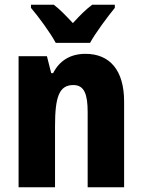

<svg xmlns="http://www.w3.org/2000/svg" viewBox="-20 -786 597 806"><path d="M214 -606H358C381 -648 431 -715 462 -753V-766H367C340 -746 316 -722 286 -689C256 -721 231 -747 206 -766H110V-753C141 -717 193 -646 214 -606ZM339 -560C276 -560 230 -532 203 -479H195L177 -550H58V0H211V-256C211 -379 228 -429 288 -429C334 -429 348 -390 348 -315V0H501V-360C501 -492 440 -560 339 -560Z"/></svg>

Font: Noto Sans Khmer UI Condensed ExtraBold
Style: Regular
Weight: 800
Width: 3
Designer: Danh Hong and the Monotype Design Team
Foundry: Monotype Imaging Inc.
Version: Version 2.002